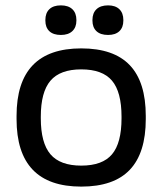

<svg xmlns="http://www.w3.org/2000/svg" viewBox="-20 -690 608 719"><path d="M42 -255.9Q42 -508.8 284.2 -508.8Q406.2 -508.8 466.1 -445.8Q525.9 -382.8 525.9 -255.9V-244.1Q525.9 -117.2 466.1 -54.2Q406.2 8.8 284.2 8.8Q42 8.8 42 -244.1ZM132.8 -247.1Q132.8 -154.8 168.9 -112.3Q205.1 -69.8 284.2 -69.8Q363.8 -69.8 399.4 -112.1Q435.1 -154.3 435.1 -247.1V-252.9Q435.1 -345.7 399.4 -387.9Q363.8 -430.2 284.2 -430.2Q205.1 -430.2 168.9 -387.7Q132.8 -345.2 132.8 -252.9ZM149.9 -612.8V-615.2Q149.9 -641.1 164.8 -655.5Q179.7 -669.9 208 -669.9Q235.8 -669.9 251 -655.5Q266.1 -641.1 266.1 -615.2V-612.8Q266.1 -587.9 251 -573.5Q235.8 -559.1 208 -559.1Q179.7 -559.1 164.8 -573.2Q149.9 -587.4 149.9 -612.8ZM326.2 -612.8V-615.2Q326.2 -641.1 341.3 -655.5Q356.4 -669.9 384.8 -669.9Q412.1 -669.9 427 -655.5Q441.9 -641.1 441.9 -615.2V-612.8Q441.9 -587.4 427 -573.2Q412.1 -559.1 384.8 -559.1Q356.4 -559.1 341.3 -573.2Q326.2 -587.4 326.2 -612.8Z"/></svg>

Font: LT Wave Text
Style: Regular
Weight: 400
Designer: Daniel Lyons
Version: Version 2.5 (Glyphs App)